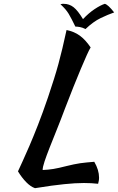

<svg xmlns="http://www.w3.org/2000/svg" viewBox="-20 -903 617 1004"><path d="M473 -57Q498 -14 498 26Q498 35 496.5 42.5Q495 50 493 58Q476 56 457.5 55Q439 54 419 54Q395 54 370.5 55.5Q346 57 316 60Q286 63 249 68Q212 73 163 81Q140 73 117 49.5Q94 26 74 -7Q84 -29 99 -61.5Q114 -94 134 -140.5Q154 -187 178.5 -249.5Q203 -312 231 -394Q249 -448 262 -489Q275 -530 285.5 -568.5Q296 -607 306 -649Q316 -691 328 -746Q368 -738 397.5 -716.5Q427 -695 454 -655Q446 -642 433 -613Q420 -584 402.5 -542.5Q385 -501 364 -448.5Q343 -396 320 -336Q298 -277 277 -225Q256 -173 239.5 -131Q223 -89 213 -59Q203 -29 203 -14Q219 -15 232 -16Q245 -17 259 -19.5Q273 -22 289.5 -25.5Q306 -29 329 -35Q349 -40 366 -43.5Q383 -47 399.5 -49.5Q416 -52 433.5 -53.5Q451 -55 473 -57ZM427 -751Q412 -759 398 -761.5Q384 -764 374 -764Q363 -786 355 -802Q347 -818 339 -831Q331 -844 321 -855.5Q311 -867 296 -881Q304 -883 307 -883Q310 -883 313 -883Q342 -883 364.5 -865.5Q387 -848 414 -803Q444 -835 475 -855.5Q506 -876 528 -883Q545 -879 577 -838Q545 -827 506.5 -808.5Q468 -790 427 -751Z"/></svg>

Font: Kaushan Script
Style: Regular
Weight: 400
Designer: Pablo Impallari
Foundry: Pablo Impallari
Version: Version 1.002